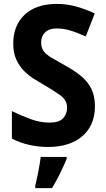

<svg xmlns="http://www.w3.org/2000/svg" viewBox="-20 -744 544 985"><path d="M467 -199Q467 -101 402.5 -45.5Q338 10 226 10Q179 10 131 -0.5Q83 -11 41 -33V-174Q88 -151 137 -133Q186 -115 234 -115Q283 -115 303.5 -137Q324 -159 324 -192Q324 -230 289.5 -255Q255 -280 203 -310Q182 -322 155.5 -338.5Q129 -355 104.5 -379Q80 -403 64 -437.5Q48 -472 48 -520Q48 -614 107 -669Q166 -724 272 -724Q319 -724 365.5 -712Q412 -700 466 -675L420 -557Q373 -578 339 -588Q305 -598 270 -598Q232 -598 211.5 -578Q191 -558 191 -526Q191 -500 203.5 -482.5Q216 -465 242.5 -449Q269 -433 309 -411Q359 -384 394.5 -355Q430 -326 448.5 -288.5Q467 -251 467 -199ZM322 71Q308 105 289 144Q270 183 247 221H161V208Q168 180 176.5 136.5Q185 93 189 61H322Z"/></svg>

Font: Noto Sans Gujarati UI SemiCondensed
Style: Bold
Weight: 700
Width: 4
Designer: Jelle Bosma - Monotype Design Team, Universal Thirst
Foundry: Monotype Imaging Inc.
Version: Version 2.106; ttfautohint (v1.8.4.7-5d5b)